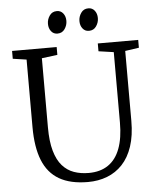

<svg xmlns="http://www.w3.org/2000/svg" viewBox="-62 -991 861 1051"><g transform="rotate(-5 369.0 -465.5)"><path d="M379 8Q282.5 8 221.2 -27.5Q160 -63 131 -135.2Q102 -207.5 102 -318V-689L27 -700V-743H272V-700L186 -689V-309Q186 -231.5 200.8 -179.8Q215.5 -128 242.5 -97.5Q269.5 -67 306.2 -54Q343 -41 387 -41Q451 -41 494.2 -70.5Q537.5 -100 559.2 -158Q581 -216 581 -301V-688L498 -700V-743H720V-700L644 -689V-305Q644 -223.5 624.2 -164.5Q604.5 -105.5 568.5 -67.2Q532.5 -29 484.2 -10.5Q436 8 379 8ZM282.5 -816Q261.5 -816 248.5 -832.5Q235.5 -849 235.5 -873.5Q235.5 -898 249.8 -918.5Q264 -939 289.5 -939H290.5Q311.5 -939 324.5 -922.5Q337.5 -906 337.5 -881.5Q337.5 -857 323.2 -836.5Q309 -816 283.5 -816ZM455.5 -816Q434.5 -816 421.5 -832.5Q408.5 -849 408.5 -873.5Q408.5 -898 422.8 -918.5Q437 -939 462.5 -939H463.5Q484.5 -939 497.5 -922.5Q510.5 -906 510.5 -881.5Q510.5 -857 496.2 -836.5Q482 -816 456.5 -816Z"/></g></svg>

Font: Merriweather Light
Style: Regular
Weight: 300
Designer: Eben Sorkin
Foundry: Eben Sorkin
Version: Version 2.100